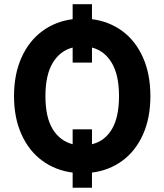

<svg xmlns="http://www.w3.org/2000/svg" viewBox="-20 -804 772 902"><path d="M412.1 -126.5Q471.7 -140.6 505.4 -196.8Q539.1 -252.9 539.1 -352.5Q539.1 -451.7 505.1 -508.5Q471.2 -565.4 412.1 -580.6V-509.8H321.3V-580.6Q261.7 -565.4 227.5 -508.3Q193.4 -451.2 193.4 -352.5Q193.4 -253.4 227.5 -197.5Q261.7 -141.6 321.3 -126.5V-196.3H412.1ZM412.1 -713.9Q492.7 -703.6 554.7 -658Q616.7 -612.3 651.6 -534.2Q686.5 -456.1 686.5 -352.5Q686.5 -249.5 651.6 -171.9Q616.7 -94.2 554.7 -48.8Q492.7 -3.4 412.1 6.8V78.1H321.3V6.8Q240.7 -3.4 178.5 -49.1Q116.2 -94.7 81.1 -172.4Q45.9 -250 45.9 -352.5Q45.9 -455.6 81.1 -533.7Q116.2 -611.8 178.5 -657.7Q240.7 -703.6 321.3 -713.9V-784.2H412.1Z"/></svg>

Font: Pretendard GOV
Style: Bold
Weight: 700
Designer: Base glyphs from Inter by Rasmus Andersson; Hangeul glyphs from Noto Sans CJK(Source Han Sans) by Jang Soo-young and Kan
Foundry: Kil Hyung-jin
Version: Version 1.309